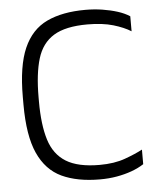

<svg xmlns="http://www.w3.org/2000/svg" viewBox="-49 -688 597 741"><g transform="rotate(-5 249.0 -317.5)"><path d="M479.8 -548Q453.2 -564.8 411.8 -577.1Q370.3 -589.3 312 -589.3Q227 -589.3 181.2 -561.2Q135.3 -533 117.7 -474.8Q100 -416.5 100 -325.7V-308.7Q100 -218.8 118.1 -160.5Q136.2 -102.2 182.4 -73.6Q228.7 -45 312 -45Q369.5 -45 411.3 -60.2Q453.2 -75.3 479.8 -89.7V-33.2Q459.3 -19.7 432.2 -9.8Q405 0 374.2 5.4Q343.5 10.8 309 10.8Q221.3 10.8 161.2 -17.2Q101.2 -45.3 70.3 -113.8Q39.5 -182.3 39.5 -302.3V-332Q39.5 -452 69.5 -520.5Q99.5 -589 159.6 -617.5Q219.7 -646 309 -646Q343.5 -646 375.1 -641Q406.7 -636 433.4 -627.5Q460.2 -619 479.8 -606.2Z"/></g></svg>

Font: Matangi Light
Style: Regular
Weight: 300
Designer: Prashant Pant
Foundry: The Graphic Ant
Version: Version 3.002